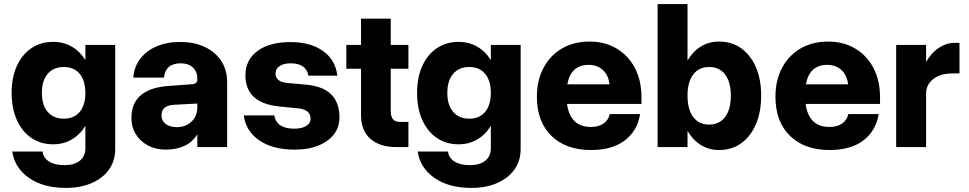

<svg xmlns="http://www.w3.org/2000/svg" viewBox="-20 -720 4742 940"><path d="M544 -500V10.5Q544 67 513.8 109.8Q483.5 152.5 429 176.2Q374.5 200 302 200Q192.5 200 122.2 151.2Q52 102.5 40 22H188.5Q192 53 220.2 70.8Q248.5 88.5 295.5 88.5Q344 88.5 371 66.8Q398 45 398 6V-104Q372 -61 331.5 -37.2Q291 -13.5 240 -13.5Q179 -13.5 133.2 -45Q87.5 -76.5 62.2 -133Q37 -189.5 37 -265.5Q37 -340.5 62.2 -396.5Q87.5 -452.5 133.2 -483.8Q179 -515 240 -515Q291 -515 331.5 -491.5Q372 -468 398 -425.5V-500ZM185 -265.5Q185 -205.5 213.5 -172.2Q242 -139 292.5 -139Q342.5 -139 370.2 -172.2Q398 -205.5 398 -265.5Q398 -325 370.2 -358.5Q342.5 -392 292.5 -392Q242 -392 213.5 -358.5Q185 -325 185 -265.5Z M1092 -318.5V0H946V-63Q923 -24.5 883.5 -6Q844 12.5 791.5 12.5Q742.5 12.5 704.8 -7.5Q667 -27.5 645.2 -62.5Q623.5 -97.5 623.5 -142.5Q623.5 -287.5 809 -299.5L918.5 -307.5Q946 -309 946 -330V-337Q946 -369 924.2 -389.5Q902.5 -410 864.5 -410Q790.5 -410 782.5 -340H632.5Q636.5 -392.5 666.2 -431.8Q696 -471 746.2 -492.8Q796.5 -514.5 861.5 -514.5Q931 -514.5 982.8 -490Q1034.5 -465.5 1063.2 -421.5Q1092 -377.5 1092 -318.5ZM770.5 -154.5Q770.5 -128.5 791.2 -113Q812 -97.5 845.5 -97.5Q889.5 -97.5 917.8 -124.8Q946 -152 946 -194V-213L831.5 -207Q770.5 -203.5 770.5 -154.5Z M1444.5 -189 1348.5 -198.5Q1181.5 -215 1181.5 -351.5Q1181.5 -427 1240.8 -470.5Q1300 -514 1401.5 -514Q1500.5 -514 1561.8 -470Q1623 -426 1631.5 -349.5H1490Q1479 -410 1403 -410Q1369 -410 1349 -396.5Q1329 -383 1329 -360.5Q1329 -321.5 1380 -314.5L1482.5 -305Q1642 -289.5 1642 -144.5Q1642 -74 1581.8 -30.8Q1521.5 12.5 1422.5 12.5Q1315 12.5 1249.2 -32.8Q1183.5 -78 1173.5 -155H1322.5Q1334.5 -90 1420.5 -90Q1456.5 -90 1478.5 -103Q1500.5 -116 1500.5 -138.5Q1500.5 -181.5 1444.5 -189Z M1979.5 -123V0H1916.5Q1841 0 1794.2 -39.8Q1747.5 -79.5 1747.5 -158.5V-383.5H1675.5V-500H1747.5V-628.5H1893V-500H1979.5V-383.5H1893V-178.5Q1893 -147.5 1904.8 -135.2Q1916.5 -123 1938 -123Z M2529 -500V10.5Q2529 67 2498.8 109.8Q2468.5 152.5 2414 176.2Q2359.5 200 2287 200Q2177.5 200 2107.2 151.2Q2037 102.5 2025 22H2173.5Q2177 53 2205.2 70.8Q2233.5 88.5 2280.5 88.5Q2329 88.5 2356 66.8Q2383 45 2383 6V-104Q2357 -61 2316.5 -37.2Q2276 -13.5 2225 -13.5Q2164 -13.5 2118.2 -45Q2072.5 -76.5 2047.2 -133Q2022 -189.5 2022 -265.5Q2022 -340.5 2047.2 -396.5Q2072.5 -452.5 2118.2 -483.8Q2164 -515 2225 -515Q2276 -515 2316.5 -491.5Q2357 -468 2383 -425.5V-500ZM2170 -265.5Q2170 -205.5 2198.5 -172.2Q2227 -139 2277.5 -139Q2327.5 -139 2355.2 -172.2Q2383 -205.5 2383 -265.5Q2383 -325 2355.2 -358.5Q2327.5 -392 2277.5 -392Q2227 -392 2198.5 -358.5Q2170 -325 2170 -265.5Z M2608.5 -246Q2608.5 -327 2641 -388Q2673.5 -449 2731.5 -482.8Q2789.5 -516.5 2867 -516.5Q2941 -516.5 2998.2 -482.8Q3055.5 -449 3088 -387.8Q3120.5 -326.5 3120.5 -243V-211H2756Q2772 -98.5 2872.5 -98.5Q2911 -98.5 2934.8 -115.2Q2958.5 -132 2965.5 -161.5H3114Q3100 -78 3038 -31.8Q2976 14.5 2874 14.5Q2750.5 14.5 2679.5 -55Q2608.5 -124.5 2608.5 -246ZM2862 -402.5Q2775 -402.5 2757.5 -307H2964Q2959.5 -351 2932 -376.8Q2904.5 -402.5 2862 -402.5Z M3199.5 -700H3346V-423.5Q3371.5 -467.5 3411 -492Q3450.5 -516.5 3501 -516.5Q3562.5 -516.5 3608.8 -483.5Q3655 -450.5 3680.8 -391Q3706.5 -331.5 3706.5 -252Q3706.5 -172 3680.8 -112Q3655 -52 3608.8 -18.8Q3562.5 14.5 3501 14.5Q3450.5 14.5 3411 -10.2Q3371.5 -35 3346 -79.5V0H3199.5ZM3558 -252Q3558 -318.5 3530 -355.2Q3502 -392 3452 -392Q3401.5 -392 3373.8 -355.2Q3346 -318.5 3346 -252Q3346 -184.5 3373.8 -147.2Q3401.5 -110 3452 -110Q3502 -110 3530 -147.2Q3558 -184.5 3558 -252Z M3776.5 -246Q3776.5 -327 3809 -388Q3841.5 -449 3899.5 -482.8Q3957.5 -516.5 4035 -516.5Q4109 -516.5 4166.2 -482.8Q4223.5 -449 4256 -387.8Q4288.5 -326.5 4288.5 -243V-211H3924Q3940 -98.5 4040.5 -98.5Q4079 -98.5 4102.8 -115.2Q4126.5 -132 4133.5 -161.5H4282Q4268 -78 4206 -31.8Q4144 14.5 4042 14.5Q3918.5 14.5 3847.5 -55Q3776.5 -124.5 3776.5 -246ZM4030 -402.5Q3943 -402.5 3925.5 -307H4132Q4127.5 -351 4100 -376.8Q4072.5 -402.5 4030 -402.5Z M4367.5 -500H4514V-416.5Q4539.5 -461.5 4576.2 -485.8Q4613 -510 4650.5 -510H4677.5V-360.5H4645Q4584 -360.5 4549 -333Q4514 -305.5 4514 -262V0H4367.5Z"/></svg>

Font: Overused Grotesk
Style: Bold
Weight: 710
Version: Version 0.004